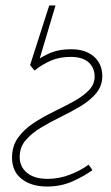

<svg xmlns="http://www.w3.org/2000/svg" viewBox="-20 -670 406 702"><path d="M90 -432 160 -650H183L124 -452ZM152 12Q95 12 59.5 -15.5Q24 -43 24 -94Q24 -136 46 -166.5Q68 -197 102 -219.5Q136 -242 175 -261Q214 -280 248 -298.5Q282 -317 304 -339Q326 -361 326 -390Q326 -422 304 -442Q282 -462 238 -462Q198 -462 166.5 -448.5Q135 -435 106 -412L90 -432Q120 -456 156 -473Q192 -490 240 -490Q293 -490 323.5 -463Q354 -436 354 -392Q354 -356 332 -329.5Q310 -303 276 -282.5Q242 -262 203 -243Q164 -224 130 -203.5Q96 -183 74 -157.5Q52 -132 52 -96Q52 -60 79 -38Q106 -16 154 -16Q196 -16 236 -31.5Q276 -47 304 -68L318 -48Q288 -26 245.5 -7Q203 12 152 12Z"/></svg>

Font: Source Sans 3 VF
Style: Italic
Weight: 200
Italic angle: -11°
Designer: Paul D. Hunt
Foundry: Adobe Systems Incorporated
Version: Version 3.042;hotconv 1.0.118;makeotfexe 2.5.65603